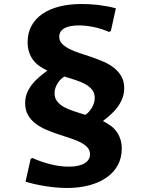

<svg xmlns="http://www.w3.org/2000/svg" viewBox="-20 -745 742 954"><path d="M132.3 44.4 141.1 40Q183.1 59.1 230.2 71Q277.3 83 321.8 83Q372.1 83 399.7 66.7Q427.2 50.3 427.2 21.5Q427.2 1 413.3 -13.7Q399.4 -28.3 376.7 -39.3Q354 -50.3 325.2 -59.6Q296.4 -68.8 266.1 -78.9Q235.8 -88.9 207 -101.6Q178.2 -114.3 155.5 -131.8Q132.8 -149.4 118.9 -173.8Q105 -198.2 105 -232.4Q105 -260.3 114.5 -283.2Q124 -306.2 139.4 -325.7Q154.8 -345.2 174.6 -362.1Q194.3 -378.9 215.3 -394.5Q194.8 -403.8 176.8 -416.3Q158.7 -428.7 145.5 -445.8Q132.3 -462.9 124.8 -485.1Q117.2 -507.3 117.2 -536.1Q117.2 -580.6 136 -615.7Q154.8 -650.9 189.7 -675.3Q224.6 -699.7 274.2 -712.4Q323.7 -725.1 385.3 -725.1Q402.3 -725.1 423.3 -724.1Q444.3 -723.1 467 -720.5Q489.7 -717.8 512.5 -713.6Q535.2 -709.5 555.7 -703.6L530.8 -590.8L521.5 -586.4Q481.9 -603.5 443.8 -611.1Q405.8 -618.7 372.1 -618.7Q350.6 -618.7 332.5 -615.5Q314.5 -612.3 301.5 -605.5Q288.6 -598.6 281.5 -588.1Q274.4 -577.6 274.4 -563Q274.4 -542 288.3 -527.6Q302.2 -513.2 325 -501.7Q347.7 -490.2 376.7 -481Q405.8 -471.7 435.8 -461.2Q465.8 -450.7 494.9 -438.2Q523.9 -425.8 546.6 -407.7Q569.3 -389.6 583.3 -365.2Q597.2 -340.8 597.2 -307.1Q597.2 -279.3 587.9 -255.9Q578.6 -232.4 563.5 -212.2Q548.3 -191.9 529.3 -175Q510.3 -158.2 491.2 -143.6Q510.7 -133.8 528.1 -121.6Q545.4 -109.4 557.9 -92.8Q570.3 -76.2 577.6 -54.9Q585 -33.7 585 -5.9Q585 38.6 565.9 74.5Q546.9 110.4 511.5 135.7Q476.1 161.1 425.8 175Q375.5 189 313.5 189Q286.6 189 258.8 186.5Q231 184.1 203.9 179.7Q176.8 175.3 152.1 169.7Q127.4 164.1 106.9 157.7ZM450.7 -258.3Q450.7 -282.2 438 -298.6Q425.3 -314.9 404.1 -326.7Q382.8 -338.4 355.7 -347.2Q328.6 -356 299.8 -364.7Q291.5 -359.9 283 -351.8Q274.4 -343.8 267.3 -332.8Q260.3 -321.8 255.6 -308.8Q251 -295.9 251 -281.7Q251 -257.8 263.9 -241.5Q276.9 -225.1 298.3 -213.1Q319.8 -201.2 347.4 -192.4Q375 -183.6 403.8 -174.3Q411.6 -179.2 419.9 -187.7Q428.2 -196.3 435.1 -207.3Q441.9 -218.3 446.3 -231.2Q450.7 -244.1 450.7 -258.3Z"/></svg>

Font: Proza Libre
Style: Bold
Weight: 700
Designer: Jasper de Waard
Foundry: Jasper de Waard
Version: Version 1.000; ttfautohint (v1.4.1.8-43bc)